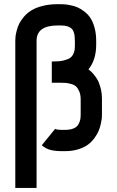

<svg xmlns="http://www.w3.org/2000/svg" viewBox="-20 -716 565 925"><path d="M257.8 -593.3Q156.2 -593.3 156.2 -519.5V189.5H53.7V-519.5Q53.7 -528.8 54.7 -539.3Q55.7 -549.8 60.3 -568.1Q64.9 -586.4 72.8 -602.3Q80.6 -618.2 95.9 -636Q111.3 -653.8 132.1 -666.5Q152.8 -679.2 185.3 -687.5Q217.8 -695.8 257.8 -695.8H267.6Q279.3 -695.8 288.8 -695.3Q298.3 -694.8 317.6 -691.2Q336.9 -687.5 352.1 -681.2Q367.2 -674.8 385 -661.6Q402.8 -648.4 415 -630.4Q427.2 -612.3 435.3 -583.5Q443.4 -554.7 443.4 -519V-500Q443.4 -427.7 406.2 -381.8L412.1 -377Q417.5 -372.6 420.2 -369.9Q422.9 -367.2 429 -360.6Q435.1 -354 439 -348.1Q442.9 -342.3 448.5 -333.5Q454.1 -324.7 457.5 -314.7Q460.9 -304.7 464.4 -293Q467.8 -281.2 469.5 -266.8Q471.2 -252.4 471.2 -236.8V-164.6Q471.2 -156.7 470.5 -147.5Q469.7 -138.2 465.8 -119.9Q461.9 -101.6 455.1 -85.2Q448.2 -68.8 434.8 -50.5Q421.4 -32.2 403.3 -18.8Q385.3 -5.4 356.7 3.4Q328.1 12.2 293 12.2H279.8Q246.6 12.2 224.1 6.6Q201.7 1 181.2 -16.1L245.6 -95.2Q252.4 -90.3 279.8 -90.3H293Q317.9 -90.3 334.2 -97.2Q350.6 -104 357.4 -116.2Q364.3 -128.4 366.5 -139.2Q368.7 -149.9 368.7 -164.6V-236.8Q368.7 -259.8 361.8 -275.6Q355 -291.5 346.2 -299.6Q337.4 -307.6 321.5 -311.8Q305.7 -315.9 295.4 -316.7Q285.2 -317.4 267.6 -317.4H229.5V-419.9H239.7Q267.6 -419.9 287.1 -424.8Q306.6 -429.7 316.9 -436.5Q327.1 -443.4 332.8 -455.1Q338.4 -466.8 339.6 -476.3Q340.8 -485.8 340.8 -500V-519Q340.8 -544.4 335.7 -560.1Q330.6 -575.7 319.3 -582.5Q308.1 -589.4 297.1 -591.3Q286.1 -593.3 267.6 -593.3Z"/></svg>

Font: Anka/Coder Condensed
Style: Bold
Weight: 700
Width: 4
Monospace: yes
Version: Version 001.100